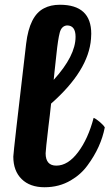

<svg xmlns="http://www.w3.org/2000/svg" viewBox="-20 -781 461 808"><path d="M36 -122Q36 -138 90 -597Q104 -715 165 -746Q193 -761 232 -761Q364 -761 364 -639Q364 -629 363 -618Q353 -484 195 -345Q190 -296 184 -250Q172 -147 172 -136Q172 -84 217 -84Q266 -84 308.5 -140.5Q351 -197 374 -285Q383 -282 399 -268.5Q415 -255 421 -245Q405 -162 349 -86Q321 -47 278 -22Q229 7 167.5 7Q106 7 71 -27.5Q36 -62 36 -122ZM206 -445Q298 -546 298 -626Q298 -674 262 -674Q239 -672 231.5 -644Q224 -616 217.5 -553Q211 -490 209 -475Z"/></svg>

Font: Lily Script One
Style: Regular
Weight: 400
Designer: Julia Petretta
Foundry: Julia Petretta
Version: Version 1.002;PS 001.001;hotconv 1.0.70;makeotf.lib2.5.58329